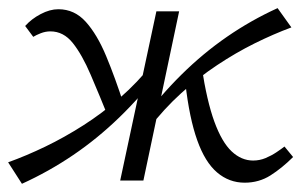

<svg xmlns="http://www.w3.org/2000/svg" viewBox="-21 -442 752 470"><path d="M32.7 7.9 -1.1 -44.7Q43.2 -60.6 89.9 -83.1Q136.6 -105.6 182.8 -135.1Q229 -164.5 272.2 -202.2Q315.5 -239.8 352.6 -286.5L373.7 -271.7Q325.2 -206.8 271.3 -154.8Q217.5 -102.7 158.2 -62.5Q98.9 -22.2 32.7 7.9ZM248.5 -144.3Q222.4 -209.1 201.1 -258.7Q179.9 -308.3 157.2 -336.7Q134.5 -365.2 102.3 -365.2Q90.3 -365.2 78.6 -360.6Q67 -356 60.4 -351.8L40.6 -378.4Q56 -395.7 78.5 -407.5Q101 -419.4 121.9 -419.4Q161.3 -419.4 189 -388.6Q216.7 -357.8 238.7 -305.1Q260.7 -252.4 282.5 -184.8ZM273.2 0 361.8 -414.2H417.5L330 0ZM343.5 -127.7 322.5 -142.5Q370.9 -207.8 423.5 -259.6Q476 -311.5 534.7 -352Q593.4 -392.5 658.5 -422.1L692.3 -374.9Q648.1 -358.5 602.1 -335.7Q556.2 -312.9 510.6 -282.6Q465 -252.4 422.6 -213.9Q380.2 -175.5 343.5 -127.7ZM578 5.2Q539.8 5.2 510.4 -19.9Q480.9 -45 461.8 -98.7Q442.6 -152.4 432.8 -238L472.7 -278.1Q485.4 -194.6 503.7 -144.3Q522.1 -94 546 -71.5Q569.9 -49 598.7 -49Q614.5 -49 629 -55Q643.5 -61.1 655.6 -69.2Q667.7 -77.3 675.4 -83.3L696.5 -57.6Q669 -30.3 640.9 -12.5Q612.8 5.2 578 5.2Z"/></svg>

Font: Ysabeau
Style: Bold Italic
Weight: 700
Italic angle: -12°
Designer: Christian Thalmann (Catharsis Fonts)
Version: Version 2.002